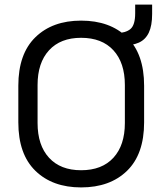

<svg xmlns="http://www.w3.org/2000/svg" viewBox="-20 -804 714 838"><path d="M334 14Q209 14 134.5 -58.5Q60 -131 60 -270V-430Q60 -569 134.5 -641.5Q209 -714 334 -714Q460 -714 534.5 -641.5Q609 -569 609 -430V-270Q609 -131 534.5 -58.5Q460 14 334 14ZM334 -61Q425 -61 475 -115.5Q525 -170 525 -267V-433Q525 -530 475 -584.5Q425 -639 334 -639Q244 -639 194 -584.5Q144 -530 144 -433V-267Q144 -170 194 -115.5Q244 -61 334 -61ZM515 -606 486 -659Q529 -660 549.5 -677.5Q570 -695 570 -746V-784H644V-743Q644 -692 629.5 -661.5Q615 -631 586 -618Q557 -605 515 -606Z"/></svg>

Font: Space Grotesk
Style: Regular
Weight: 400
Designer: Florian Karsten
Foundry: Florian Karsten
Version: Version 2.000